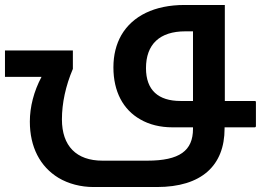

<svg xmlns="http://www.w3.org/2000/svg" viewBox="-49 -512 1049 772"><path d="M-29 -203H118C87 -145 71 -82 71 -23C71 79 112 158 186 203C226 227 276 240 327 240H582C761 240 854 154 854 5V0H975C978 0 980 -2 980 -5V-102C980 -105 978 -106 975 -106H855V-492H693C572 -492 484 -448 439 -371C418 -334 407 -291 407 -241C407 -144 446 -71 515 -32C551 -11 595 0 645 0H727V6C727 94 673 134 543 134H363C258 134 200 75 200 -32C200 -97 215 -167 244 -235V-309H-29ZM538 -238C538 -334 593 -386 696 -386H727V-106H677C588 -106 538 -149 538 -238Z"/></svg>

Font: Noto Kufi Arabic SemiBold
Style: Regular
Weight: 600
Designer: Monotype Design Team, David Williams, Khaled Hosny
Foundry: Google LLC
Version: Version 2.109